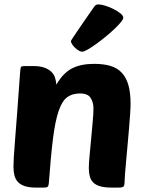

<svg xmlns="http://www.w3.org/2000/svg" viewBox="-20 -849 659 869"><path d="M382 -88Q382 -110 385.5 -145.5Q389 -181 392.5 -220.5Q396 -260 399.5 -297Q403 -334 403 -359Q403 -385 390.5 -405.5Q378 -426 342 -426Q307 -426 284 -409Q261 -392 245.5 -347Q230 -302 220 -223Q210 -144 201 -20Q200 -8 196 -4Q192 0 179 0H143Q112 0 92.5 -6.5Q73 -13 61.5 -25Q50 -37 45.5 -54.5Q41 -72 41 -95Q41 -110 42.5 -137.5Q44 -165 48 -213.5Q52 -262 57.5 -336.5Q63 -411 71 -521Q72 -543 76 -547Q79 -550 92 -550H131Q161 -550 180.5 -543Q200 -536 212 -524.5Q224 -513 229 -497.5Q234 -482 235 -466Q266 -519 306 -539.5Q346 -560 406 -560Q448 -560 479 -551Q510 -542 530.5 -520.5Q551 -499 561 -464.5Q571 -430 571 -379Q571 -363 569 -333Q567 -303 564 -267.5Q561 -232 557.5 -193.5Q554 -155 551 -122Q548 -89 546 -64Q544 -39 544 -31Q544 -9 539 -4.5Q534 0 517 0H485Q453 0 433 -6Q413 -12 402 -23Q391 -34 386.5 -50.5Q382 -67 382 -88ZM352 -615Q345 -615 336.5 -620Q328 -625 320 -632.5Q312 -640 306.5 -648.5Q301 -657 301 -663Q301 -665 311 -680Q321 -695 336 -717Q351 -739 369 -765Q387 -791 403 -814Q409 -823 413 -826Q417 -829 426 -829Q438 -829 457 -823Q476 -817 494 -808Q512 -799 525 -788.5Q538 -778 538 -769Q538 -762 526.5 -748Q515 -734 497 -717Q479 -700 457 -682Q435 -664 414 -649Q393 -634 376.5 -624.5Q360 -615 352 -615Z"/></svg>

Font: PoetsenOne
Style: Regular
Weight: 400
Designer: Rodrigo Fuenzalida, Pablo Impallari
Foundry: Pablo Impallari, Rodrigo Fuenzalida
Version: Version 1.000; ttfautohint (v0.8) -G 200 -r 50